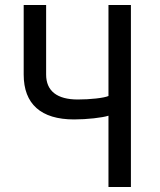

<svg xmlns="http://www.w3.org/2000/svg" viewBox="-20 -750 640 770"><path d="M505 0V-730H415V-365C397 -357 342 -351 292 -351C209 -351 165 -385 165 -451V-730H75V-451C75 -333 144 -271 277 -271C329 -271 391 -278 415 -286V0Z"/></svg>

Font: Tekne LDO
Style: Regular
Weight: 400
Monospace: yes
Designer: Alessio Laiso, Mario Rullo, Paolo Rosset
Foundry: Alessio Laiso
Version: Version 1.000;hotconv 1.0.109;makeotfexe 2.5.65596